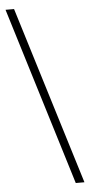

<svg xmlns="http://www.w3.org/2000/svg" viewBox="-62 -807 476 1016"><g transform="rotate(-5 176.0 -299.0)"><path d="M344.3 173.9H298.2L7.8 -771.6H53.1Z"/></g></svg>

Font: Noto Serif KR ExtraLight
Style: Regular
Weight: 200
Designer: Ryoko NISHIZUKA 西塚涼子 (kana & ideographs); Frank Grießhammer (Latin, Greek & Cyrillic); Wenlong ZHANG 张文龙 (bopomofo); San
Foundry: Adobe
Version: Version 2.002-H1;hotconv 1.1.0;makeotfexe 2.6.0